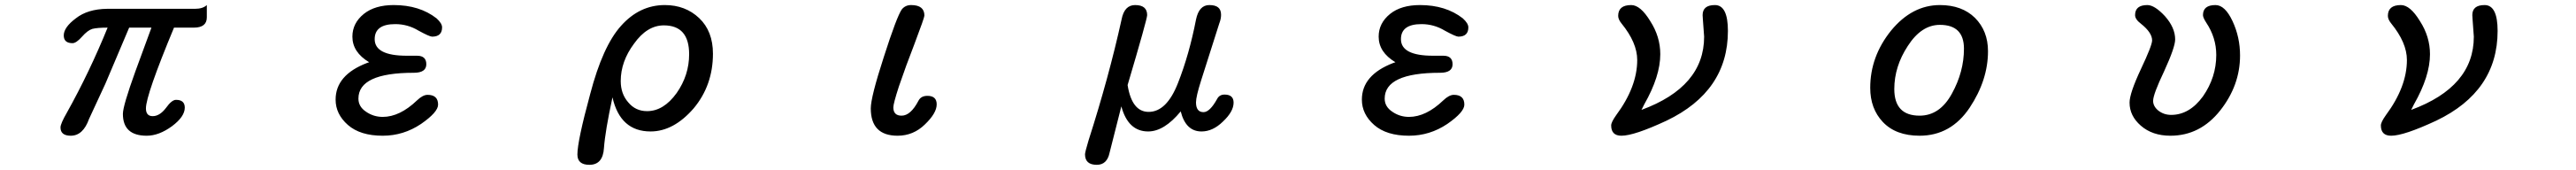

<svg xmlns="http://www.w3.org/2000/svg" viewBox="-20 -507 10040 662"><path d="M215.8 -10.7Q215.8 -25.4 241.2 -69.3Q329.1 -226.6 399.4 -399.4Q359.4 -399.4 339.8 -394.5Q321.3 -388.7 299.8 -364.3Q277.3 -338.9 262.7 -338.9Q228.5 -338.9 228.5 -369.1Q228.5 -400.4 275.4 -435.5Q321.3 -471.7 397.5 -472.7H740.2Q770.5 -472.7 786.1 -487.3Q786.1 -472.7 786.1 -439.5Q786.1 -399.4 735.4 -399.4H658.2Q548.8 -136.7 548.8 -85Q548.8 -54.7 575.2 -54.7Q602.5 -54.7 627 -86.9Q649.4 -118.2 666 -118.2Q700.2 -118.2 700.2 -87.9Q700.2 -52.7 650.4 -15.6Q599.6 21.5 551.8 21.5Q459 21.5 459 -63.5Q459 -94.7 507.8 -229.5L570.3 -399.4H483.4L390.6 -180.7L327.1 -43.9Q303.7 21.5 255.9 21.5Q215.8 21.5 215.8 -10.7Z M1335.9 -20.5Q1288.1 -62.5 1288.1 -119.1Q1288.1 -214.8 1410.2 -261.7L1418.9 -264.6Q1353.5 -303.7 1353.5 -364.3Q1353.5 -417 1398.4 -453.1Q1441.4 -487.3 1514.6 -487.3Q1615.2 -487.3 1681.6 -435.5Q1703.1 -416 1703.1 -400.4Q1703.1 -364.3 1664.1 -364.3Q1654.3 -364.3 1611.3 -387.7Q1569.3 -413.1 1520.5 -413.1Q1440.4 -413.1 1440.4 -354.5Q1440.4 -290 1565.4 -290H1605.5Q1641.6 -290 1641.6 -256.8Q1641.6 -223.6 1592.8 -223.6Q1377 -223.6 1377 -123Q1377 -91.8 1406.2 -72.3Q1435.5 -51.8 1471.7 -51.8Q1538.1 -51.8 1605.5 -116.2Q1627.9 -137.7 1646.5 -137.7Q1687.5 -137.7 1687.5 -99.6Q1687.5 -70.3 1621.1 -24.4Q1552.7 21.5 1471.7 21.5Q1383.8 21.5 1335.9 -20.5Z M2230.5 94.7Q2230.5 42 2280.3 -140.6Q2329.1 -327.1 2400.4 -406.2Q2472.7 -487.3 2571.3 -487.3Q2651.4 -487.3 2705.1 -436.5Q2758.8 -385.7 2758.8 -297.9Q2758.8 -174.8 2683.6 -85Q2605.5 4.9 2515.6 4.9Q2397.5 4.9 2367.2 -127.9Q2338.9 2.9 2334 69.3Q2330.1 134.8 2277.3 134.8Q2230.5 134.8 2230.5 94.7ZM2617.2 -144.5Q2666 -213.9 2666 -295.9Q2666 -408.2 2567.4 -408.2Q2502 -408.2 2451.2 -336.9Q2399.4 -267.6 2399.4 -191.4Q2399.4 -141.6 2428.7 -108.4Q2457 -74.2 2502 -74.2Q2566.4 -74.2 2617.2 -144.5Z M3374 -85Q3374 -128.9 3424.8 -285.2Q3475.6 -443.4 3495.1 -470.7Q3508.8 -487.3 3531.2 -487.3Q3583 -487.3 3583 -446.3Q3583 -438.5 3543.9 -335Q3510.7 -250 3483.4 -169.9Q3461.9 -103.5 3461.9 -88.9Q3461.9 -56.6 3494.1 -56.6Q3529.3 -56.6 3559.6 -114.3Q3569.3 -133.8 3594.7 -133.8Q3630.9 -133.8 3630.9 -100.6Q3630.9 -66.4 3585 -22.5Q3540 21.5 3478.5 21.5Q3374 21.5 3374 -85Z M4209 93.8Q4209 85.9 4222.7 40Q4301.8 -206.1 4351.6 -431.6Q4362.3 -487.3 4404.3 -487.3Q4451.2 -487.3 4451.2 -448.2Q4451.2 -432.6 4375 -175.8Q4391.6 -71.3 4457 -71.3Q4527.3 -71.3 4571.3 -183.6Q4615.2 -294.9 4641.6 -430.7Q4653.3 -487.3 4693.4 -487.3Q4716.8 -487.3 4728 -478Q4739.3 -468.8 4739.3 -449.2Q4739.3 -433.6 4732.4 -416L4661.1 -192.4Q4641.6 -130.9 4641.6 -108.4Q4641.6 -70.3 4670.9 -70.3Q4695.3 -70.3 4723.6 -121.1Q4732.4 -138.7 4752.9 -138.7Q4788.1 -138.7 4788.1 -107.4Q4788.1 -72.3 4746.1 -33.2Q4707 4.9 4663.1 4.9Q4601.6 4.9 4582 -73.2Q4517.6 4.9 4455.1 4.9Q4377 4.9 4350.6 -92.8L4304.7 87.9Q4294.9 134.8 4254.9 134.8Q4209 134.8 4209 93.8Z M5335.9 -20.5Q5288.1 -62.5 5288.1 -119.1Q5288.1 -214.8 5410.2 -261.7L5418.9 -264.6Q5353.5 -303.7 5353.5 -364.3Q5353.5 -417 5398.4 -453.1Q5441.4 -487.3 5514.6 -487.3Q5615.2 -487.3 5681.6 -435.5Q5703.1 -416 5703.1 -400.4Q5703.1 -364.3 5664.1 -364.3Q5654.3 -364.3 5611.3 -387.7Q5569.3 -413.1 5520.5 -413.1Q5440.4 -413.1 5440.4 -354.5Q5440.4 -290 5565.4 -290H5605.5Q5641.6 -290 5641.6 -256.8Q5641.6 -223.6 5592.8 -223.6Q5377 -223.6 5377 -123Q5377 -91.8 5406.2 -72.3Q5435.5 -51.8 5471.7 -51.8Q5538.1 -51.8 5605.5 -116.2Q5627.9 -137.7 5646.5 -137.7Q5687.5 -137.7 5687.5 -99.6Q5687.5 -70.3 5621.1 -24.4Q5552.7 21.5 5471.7 21.5Q5383.8 21.5 5335.9 -20.5Z M6259.8 -18.6Q6259.8 -31.2 6279.3 -58.6Q6361.3 -168.9 6361.3 -273.4Q6361.3 -340.8 6299.8 -416Q6287.1 -431.6 6287.1 -445.3Q6287.1 -487.3 6337.9 -487.3Q6374 -487.3 6412.1 -424.8Q6451.2 -364.3 6451.2 -295.9Q6451.2 -210 6388.7 -100.6L6377.9 -79.1Q6622.1 -168.9 6622.1 -364.3L6617.2 -431.6L6616.2 -448.2Q6616.2 -487.3 6664.1 -487.3Q6714.8 -487.3 6714.8 -386.7Q6714.8 -151.4 6475.6 -37.1Q6349.6 21.5 6299.8 21.5Q6259.8 21.5 6259.8 -18.6Z M7318.4 -32.2Q7269.5 -84 7269.5 -165Q7269.5 -287.1 7350.6 -387.7Q7432.6 -487.3 7541 -487.3Q7627 -487.3 7677.7 -437.5Q7728.5 -386.7 7728.5 -307.6Q7728.5 -195.3 7657.2 -87.9Q7584 21.5 7461.9 21.5Q7369.1 21.5 7318.4 -32.2ZM7587.9 -142.6Q7634.8 -227.5 7634.8 -317.4Q7634.8 -410.2 7541 -410.2Q7468.8 -410.2 7416 -328.1Q7363.3 -248 7363.3 -160.2Q7363.3 -56.6 7461.9 -56.6Q7541 -56.6 7587.9 -142.6Z M8324.2 -17.6Q8280.3 -55.7 8280.3 -107.4Q8280.3 -143.6 8324.2 -237.3Q8368.2 -330.1 8368.2 -349.6Q8368.2 -379.9 8325.2 -414.1Q8301.8 -431.6 8301.8 -448.2Q8301.8 -487.3 8349.6 -487.3Q8377.9 -487.3 8418 -444.3Q8458 -399.4 8458 -353.5Q8458 -323.2 8415 -229.5Q8372.1 -139.6 8372.1 -114.3Q8372.1 -92.8 8392.6 -76.2Q8414.1 -59.6 8442.4 -59.6Q8513.7 -59.6 8566.4 -131.8Q8618.2 -206.1 8618.2 -293Q8618.2 -360.4 8579.1 -418.9Q8566.4 -438.5 8566.4 -448.2Q8566.4 -487.3 8615.2 -487.3Q8652.3 -487.3 8681.6 -424.8Q8710.9 -362.3 8710.9 -291Q8710.9 -174.8 8633.8 -77.1Q8555.7 21.5 8439.5 21.5Q8369.1 21.5 8324.2 -17.6Z M9259.8 -18.6Q9259.8 -31.2 9279.3 -58.6Q9361.3 -168.9 9361.3 -273.4Q9361.3 -340.8 9299.8 -416Q9287.1 -431.6 9287.1 -445.3Q9287.1 -487.3 9337.9 -487.3Q9374 -487.3 9412.1 -424.8Q9451.2 -364.3 9451.2 -295.9Q9451.2 -210 9388.7 -100.6L9377.9 -79.1Q9622.1 -168.9 9622.1 -364.3L9617.2 -431.6L9616.2 -448.2Q9616.2 -487.3 9664.1 -487.3Q9714.8 -487.3 9714.8 -386.7Q9714.8 -151.4 9475.6 -37.1Q9349.6 21.5 9299.8 21.5Q9259.8 21.5 9259.8 -18.6Z"/></svg>

Font: YuPearl-Regular
Style: Regular
Weight: 400
Designer: Max Yao
Foundry: Max-Everyday
Version: Version 1.011; ttfautohint (v1.8.3)